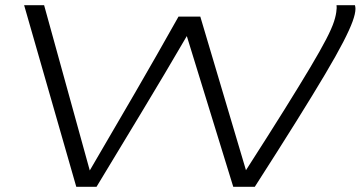

<svg xmlns="http://www.w3.org/2000/svg" viewBox="-20 -720 1390 740"><path d="M962 0H879L700 -581Q615 -435 527 -289.5Q439 -144 352 0H274L73 -700H150L326 -63Q415 -215 500 -361.5Q585 -508 668 -656H752L928 -64Q1016 -201 1076.5 -298Q1137 -395 1176 -460.5Q1215 -526 1237 -568.5Q1259 -611 1267.5 -637.5Q1276 -664 1277 -683Q1278 -690 1277.5 -693Q1277 -696 1277 -700H1348Q1349 -697 1349.5 -693Q1350 -689 1350 -686Q1350 -668 1339 -637.5Q1328 -607 1302.5 -557.5Q1277 -508 1232.5 -433Q1188 -358 1121.5 -251.5Q1055 -145 962 0Z"/></svg>

Font: Georama ExtraExtended Light
Style: Italic
Weight: 300
Width: 8
Italic angle: -9°
Designer: Jean-Baptiste Levee
Foundry: Production Type
Version: Version 1.000